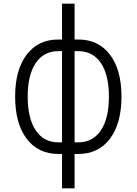

<svg xmlns="http://www.w3.org/2000/svg" viewBox="-20 -820 740 1040"><path d="M316 200V14H296Q187 14 124.5 -68.5Q62 -151 62 -297Q62 -442 124.5 -524Q187 -606 296 -606H316V-800H384V-606H404Q513 -606 575.5 -524Q638 -442 638 -297Q638 -151 575.5 -68.5Q513 14 404 14H384V200ZM296 -49H316V-543H296Q217 -543 173.5 -478.5Q130 -414 130 -297Q130 -179 173.5 -114Q217 -49 296 -49ZM384 -49H404Q483 -49 526.5 -114Q570 -179 570 -297Q570 -414 526.5 -478.5Q483 -543 404 -543H384Z"/></svg>

Font: Martian Mono ExtraLight
Style: Regular
Weight: 200
Monospace: yes
Designer: Roman Shamin
Foundry: Evil Martians
Version: Version 1.000; ttfautohint (v1.8.4.7-5d5b)